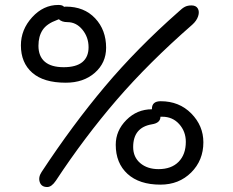

<svg xmlns="http://www.w3.org/2000/svg" viewBox="-20 -753 946 780"><path d="M247.1 -417Q157.2 -417 111.1 -457.5Q64.9 -498 64.9 -568.8Q64.9 -632.8 110.6 -682.9Q156.2 -732.9 216.8 -732.9Q234.9 -732.9 240.2 -725.1Q243.2 -726.1 248 -726.1Q321.8 -726.1 366.5 -678.7Q411.1 -631.3 411.1 -559.1Q411.1 -497.6 365.2 -457.3Q319.3 -417 247.1 -417ZM171.9 6.8Q148.4 6.8 141.6 -12.9Q134.8 -32.7 148.9 -54.2Q274.9 -245.6 406 -401.4Q537.1 -557.1 705.1 -705.1Q720.7 -720.2 731.7 -725.6Q742.7 -731 757.8 -731Q776.4 -731 783.7 -718.3Q791 -705.6 784.9 -687Q778.8 -668.5 761.2 -652.8Q584.5 -498.5 453.6 -346.7Q322.8 -194.8 207 -19Q189.5 6.8 171.9 6.8ZM136.2 -566.9Q136.2 -524.4 162.1 -502.2Q188 -480 238.8 -480Q289.1 -480 314.5 -500.7Q339.8 -521.5 339.8 -561Q339.8 -602.1 314.7 -632.6Q289.6 -663.1 253.9 -663.1Q231 -663.1 219.2 -674.8L211.9 -671.9Q169.9 -656.7 153.1 -631.1Q136.2 -605.5 136.2 -566.9ZM631.8 -2.9Q545.9 -2.9 498 -46.6Q450.2 -90.3 450.2 -165Q450.2 -222.2 493.4 -265.6Q536.6 -309.1 597.2 -309.1V-311Q597.2 -341.8 632.8 -341.8Q708 -341.8 757.1 -292Q806.2 -242.2 806.2 -174.8Q806.2 -101.6 756.6 -52.2Q707 -2.9 631.8 -2.9ZM521 -155.8Q521 -114.7 549.8 -90.3Q578.6 -65.9 624 -65.9Q676.3 -65.9 705.6 -95.7Q734.9 -125.5 734.9 -176.8Q734.9 -218.8 708 -248.8Q681.2 -278.8 639.2 -278.8H631.8Q631.8 -253.4 597.2 -248Q521 -235.4 521 -155.8Z"/></svg>

Font: Shantell Sans Bouncy
Style: Regular
Weight: 300
Designer: Stephen Nixon, Anya Danilova, Shantell Martin
Foundry: Arrow Type
Version: Version 1.006;[9816181b4]